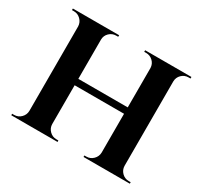

<svg xmlns="http://www.w3.org/2000/svg" viewBox="-145 -896 1150 1091"><g transform="rotate(30 430.5 -350.0)"><path d="M819.8 -9.8V0H516.1V-9.8H528.8Q554.7 -9.8 573.2 -28.1Q591.8 -46.4 592.8 -72.3V-327.6H268.6V-72.8Q269 -46.9 287.6 -28.3Q306.2 -9.8 332.5 -9.8H345.2L345.7 0H42V-9.8H54.7Q81.1 -9.8 99.6 -28.3Q118.2 -46.9 118.7 -72.8V-627.4Q117.7 -653.3 99.1 -671.6Q80.6 -689.9 54.7 -689.9H42V-700.2H345.7L345.2 -689.9H332.5Q306.6 -689.9 287.8 -671.9Q269 -653.8 268.6 -627.9V-369.6H592.8V-628.4Q591.8 -654.3 573.2 -672.1Q554.7 -689.9 528.8 -689.9H516.1V-700.2H819.8V-689.9H807.1Q780.8 -689.9 762.2 -671.6Q743.7 -653.3 743.2 -627.4V-72.8Q743.7 -46.9 762.2 -28.3Q780.8 -9.8 807.1 -9.8Z"/></g></svg>

Font: Cinzel Decorative Bold
Style: Regular
Weight: 700
Designer: Natanael Gama
Version: Version 1.001;PS 001.001;hotconv 1.0.56;makeotf.lib2.0.21325